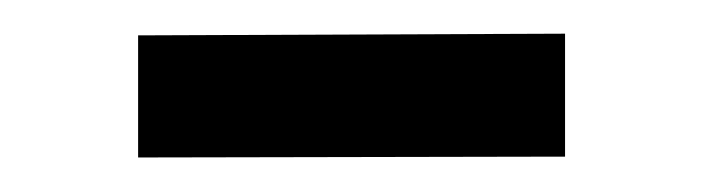

<svg xmlns="http://www.w3.org/2000/svg" viewBox="-20 -315 418 114"><path d="M62 -221.5V-294L315.5 -295V-222Z"/></svg>

Font: Public Sans Thin
Style: Regular
Weight: 400
Version: Version 2.001